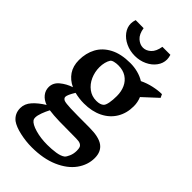

<svg xmlns="http://www.w3.org/2000/svg" viewBox="-274 -746 1069 1069"><g transform="rotate(45 261.0 -211.0)"><path d="M500 38.1Q500 92.3 466.1 139.4Q432.1 186.5 366 215.3Q299.8 244.1 208.5 244.1Q162.6 244.1 115.5 233.6Q68.4 223.1 42.5 204.6Q9.3 178.2 9.3 134.8Q9.3 100.6 34.9 72Q60.5 43.5 101.1 18.6Q71.8 8.3 55.2 -12.5Q38.6 -33.2 38.6 -59.6Q38.6 -93.8 67.6 -117.9Q96.7 -142.1 134.8 -154.8Q95.7 -172.9 73.5 -205.6Q51.3 -238.3 51.3 -285.6Q51.3 -339.4 74.2 -382.3Q97.2 -425.3 145.3 -450.7Q193.4 -476.1 266.1 -476.1Q296.9 -476.1 325.9 -468.5Q355 -460.9 378.4 -446.3Q410.2 -461.9 446.8 -470Q483.4 -478 512.7 -478L522 -458L437.5 -379.9Q449.7 -351.6 449.7 -319.3Q449.7 -264.2 424.1 -221.9Q398.4 -179.7 351.3 -156.7Q304.2 -133.8 242.2 -133.8Q204.6 -133.8 167.5 -143.1Q142.6 -102.5 142.6 -86.9Q142.6 -81.1 146.7 -76.2Q150.9 -71.3 157.2 -68.8Q170.9 -64 209.5 -62.5Q248 -61 358.9 -61Q433.1 -61 466.6 -36.6Q500 -12.2 500 38.1ZM160.2 -337.9Q160.2 -300.8 175 -267.3Q189.9 -233.9 217.3 -213.4Q244.6 -192.9 280.3 -192.9Q311.5 -192.9 325.7 -207Q334 -215.3 338.4 -238.8Q342.8 -262.2 342.8 -293Q342.8 -329.1 329.8 -357.7Q316.9 -386.2 291 -403.1Q265.1 -419.9 227.5 -419.9Q211.4 -419.9 196.8 -416.3Q182.1 -412.6 177.2 -405.3Q169.4 -393.6 164.8 -375.7Q160.2 -357.9 160.2 -337.9ZM400.4 80.1Q400.4 64.5 397.2 55.2Q394 45.9 383.1 40Q372.1 34.2 349.6 34.2Q265.1 34.2 216.3 33Q167.5 31.7 134.8 26.9Q123.5 48.3 114.5 72.5Q105.5 96.7 105.5 113.3Q105.5 124.5 109.9 130.4Q122.6 148.4 165.3 160.9Q208 173.3 260.7 173.3Q294.9 173.3 326.7 168.5Q358.4 163.6 374.5 151.4Q383.3 144 391.8 124Q400.4 104 400.4 80.1ZM111.8 -633.8Q111.8 -647.9 117.7 -666L180.7 -665.5Q187 -624.5 208.7 -605.2Q230.5 -585.9 254.9 -585.9Q279.3 -585.9 300.3 -605.2Q321.3 -624.5 328.1 -666H391.1Q396.5 -647.5 396.5 -634.3Q396.5 -604 377.4 -578.1Q358.4 -552.2 325.9 -536.9Q293.5 -521.5 254.9 -521.5Q216.3 -521.5 183.3 -536.9Q150.4 -552.2 131.1 -578.1Q111.8 -604 111.8 -633.8Z"/></g></svg>

Font: Vesper Libre Medium
Style: Regular
Weight: 500
Designer: Robert Keller & Kimya Gandhi
Foundry: Mota Italic
Version: Version 1.058